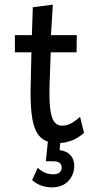

<svg xmlns="http://www.w3.org/2000/svg" viewBox="-20 -605 415 825"><path d="M227 10Q183 10 156.5 -13Q130 -36 119.5 -91.5Q109 -147 112 -246L115 -380H44V-454H117L121 -574L207 -585L199 -454H310L309 -380H198L193 -243Q191 -174 196 -135.5Q201 -97 213.5 -81Q226 -65 246 -65Q269 -65 288.5 -76.5Q308 -88 324 -103L341 -34Q315 -11 286.5 -0.5Q258 10 227 10ZM202 200Q180 200 159 193Q138 186 118 169L142 116Q158 131 174.5 137.5Q191 144 210 144Q226 144 235.5 136.5Q245 129 245 115Q245 88 209 88H177L186 0H240L236 40Q267 44 283 62Q299 80 299 108Q299 145 274 172.5Q249 200 202 200Z"/></svg>

Font: Inconsolata Condensed SemiBold
Style: Regular
Weight: 600
Width: 3
Monospace: yes
Designer: Raph Levien, Cyreal, Brenton Simpson
Foundry: Raph Levien, Cyreal, Google
Version: Version 3.100; ttfautohint (v1.8.4.7-5d5b)